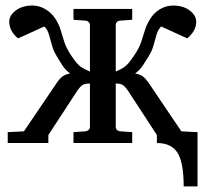

<svg xmlns="http://www.w3.org/2000/svg" viewBox="-20 -514 738 690"><path d="M640.1 155.8Q640.1 69.8 617.9 34.9Q595.7 0 543.9 0V-28.8L439.9 -188Q429.2 -203.6 420.9 -208.7Q412.6 -213.9 396 -213.9V-57.1Q396 -52.2 399.9 -47.6Q403.8 -43 413.1 -42L455.1 -39.1V0H244.1V-39.1L286.1 -42Q294.4 -43 298.8 -47.6Q303.2 -52.2 303.2 -57.1V-213.9Q285.6 -213.9 277.1 -208.7Q268.6 -203.6 257.8 -188L153.8 -28.8V0H7.8V-39.1L65.9 -42L183.1 -214.8Q193.4 -230.5 203.6 -238.5Q213.9 -246.6 231.9 -250Q214.8 -262.7 203.6 -280Q192.4 -297.4 185.1 -310.1Q172.9 -329.6 167 -350.3Q161.1 -371.1 156 -389.4Q150.9 -407.7 139.2 -418.9L44.9 -376Q13.2 -402.3 13.2 -436Q13.2 -458.5 36.6 -476.3Q60.1 -494.1 96.2 -494.1Q121.6 -494.1 144 -480.5Q166.5 -466.8 180.2 -444.8Q192.9 -424.3 198.5 -404.3Q204.1 -384.3 211.2 -362.8Q218.3 -341.3 234.9 -315.9Q247.6 -297.4 255.9 -287.4Q264.2 -277.3 274.7 -271Q285.2 -264.6 303.2 -256.8V-424.8Q303.2 -429.7 298.8 -434.6Q294.4 -439.5 286.1 -439.9L244.1 -442.9V-481.9H455.1V-442.9L413.1 -439.9Q403.8 -439.5 399.9 -434.6Q396 -429.7 396 -424.8V-256.8Q413.6 -264.6 423.6 -271Q433.6 -277.3 442.1 -287.4Q450.7 -297.4 462.9 -315.9Q480 -341.3 487.3 -362.8Q494.6 -384.3 500.5 -404.3Q506.3 -424.3 519 -444.8Q531.7 -466.8 554.2 -480.5Q576.7 -494.1 602.1 -494.1Q638.2 -494.1 661.6 -476.3Q685.1 -458.5 685.1 -436Q685.1 -402.8 652.8 -376L559.1 -418.9Q547.9 -407.7 542.5 -389.4Q537.1 -371.1 531.5 -350.3Q525.9 -329.6 513.2 -310.1Q505.4 -297.4 494.1 -280Q482.9 -262.7 465.8 -250Q484.4 -246.6 494.4 -238.5Q504.4 -230.5 515.1 -214.8L631.8 -42L689.9 -39.1V155.8Z"/></svg>

Font: Charis
Style: Regular
Weight: 400
Designer: Walt Agee, Miriam Martin, Annie Olsen, Victor Gaultney, Lorna Priest, Alan Ward, Bob Hallissy, Martin Hosken, Sharon Cor
Foundry: SIL Global
Version: Version 7.000